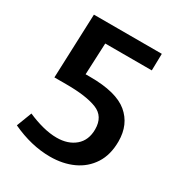

<svg xmlns="http://www.w3.org/2000/svg" viewBox="-169 -817 881 943"><g transform="rotate(30 271.5 -346.0)"><path d="M251 10Q145 10 34 -42L67 -128Q110 -109 152.5 -98Q195 -87 233 -87Q297 -87 337 -121Q377 -155 377 -217Q377 -290 317 -314Q257 -338 145 -338H76L90 -702H475L473 -607H209L201 -428H227Q375 -428 440.5 -373.5Q506 -319 506 -223Q506 -147 472.5 -95Q439 -43 381.5 -16.5Q324 10 251 10Z"/></g></svg>

Font: Bitter SemiBold
Style: Regular
Weight: 600
Designer: Sol Matas, and Bitter project Authors
Foundry: Sol Matas
Version: Version 2.001